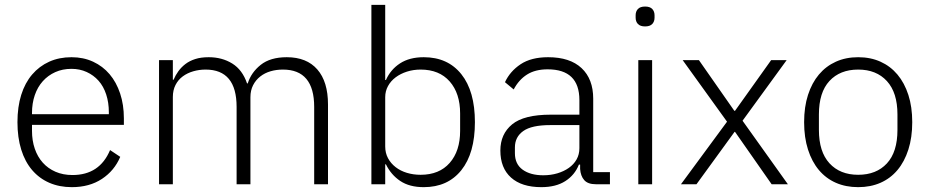

<svg xmlns="http://www.w3.org/2000/svg" viewBox="-20 -760 3835 792"><path d="M276 12Q225 12 183.5 -6Q142 -24 112.5 -58.5Q83 -93 67.5 -143Q52 -193 52 -256Q52 -319 67.5 -368.5Q83 -418 112.5 -452.5Q142 -487 183 -505.5Q224 -524 275 -524Q324 -524 364 -505.5Q404 -487 432 -454Q460 -421 475.5 -374.5Q491 -328 491 -272V-245H112V-220Q112 -180 123.5 -146.5Q135 -113 156.5 -89Q178 -65 209 -51.5Q240 -38 279 -38Q391 -38 434 -141L476 -113Q452 -56 400.5 -22Q349 12 276 12ZM275 -476Q238 -476 208 -462.5Q178 -449 156.5 -425Q135 -401 123.5 -367.5Q112 -334 112 -294V-289H429V-297Q429 -337 418 -370.5Q407 -404 386.5 -427Q366 -450 337.5 -463Q309 -476 275 -476Z M636 0V-512H693V-431H696Q704 -450 716 -466.5Q728 -483 745 -496Q762 -509 785.5 -516.5Q809 -524 841 -524Q896 -524 938 -498Q980 -472 999 -416H1002Q1016 -461 1055.5 -492.5Q1095 -524 1163 -524Q1245 -524 1289 -473.5Q1333 -423 1333 -329V0H1276V-319Q1276 -473 1147 -473Q1120 -473 1096 -466Q1072 -459 1053.5 -444.5Q1035 -430 1024 -408.5Q1013 -387 1013 -359V0H956V-319Q956 -473 828 -473Q802 -473 777.5 -466Q753 -459 734 -445Q715 -431 704 -409.5Q693 -388 693 -360V0Z M1512 -740H1569V-430H1572Q1591 -473 1630 -498.5Q1669 -524 1728 -524Q1827 -524 1883 -454Q1939 -384 1939 -256Q1939 -128 1883 -58Q1827 12 1728 12Q1669 12 1631 -13.5Q1593 -39 1572 -82H1569V0H1512ZM1715 -39Q1792 -39 1835 -88Q1878 -137 1878 -220V-292Q1878 -375 1835 -424Q1792 -473 1715 -473Q1685 -473 1658.5 -464.5Q1632 -456 1612 -441Q1592 -426 1580.5 -405Q1569 -384 1569 -359V-156Q1569 -129 1580.5 -107.5Q1592 -86 1612 -70.5Q1632 -55 1658.5 -47Q1685 -39 1715 -39Z M2438 0Q2405 0 2390 -17Q2375 -34 2373 -63V-81H2368Q2351 -38 2312 -13Q2273 12 2213 12Q2132 12 2088 -27.5Q2044 -67 2044 -139Q2044 -207 2092.5 -247Q2141 -287 2252 -287H2370V-347Q2370 -474 2239 -474Q2188 -474 2154 -452.5Q2120 -431 2099 -391L2063 -421Q2084 -466 2127.5 -495Q2171 -524 2241 -524Q2331 -524 2379 -479Q2427 -434 2427 -353V-50H2496V0ZM2221 -37Q2252 -37 2279 -45Q2306 -53 2326.5 -67.5Q2347 -82 2358.5 -102.5Q2370 -123 2370 -149V-244H2250Q2173 -244 2138.5 -219.5Q2104 -195 2104 -152V-128Q2104 -83 2136 -60Q2168 -37 2221 -37Z M2641 -651Q2621 -651 2611.5 -661Q2602 -671 2602 -687V-697Q2602 -713 2611.5 -723Q2621 -733 2641 -733Q2661 -733 2670.5 -723Q2680 -713 2680 -697V-687Q2680 -671 2670.5 -661Q2661 -651 2641 -651ZM2613 -512H2670V0H2613Z M2789 0 2979 -258 2796 -512H2863L3009 -303H3012L3161 -512H3225L3043 -262L3230 0H3163L3012 -216H3010L2853 0Z M3520 12Q3469 12 3428 -6Q3387 -24 3358 -58.5Q3329 -93 3313 -143Q3297 -193 3297 -256Q3297 -319 3313 -368.5Q3329 -418 3358 -452.5Q3387 -487 3428 -505.5Q3469 -524 3520 -524Q3571 -524 3612 -505.5Q3653 -487 3682 -452.5Q3711 -418 3727 -368.5Q3743 -319 3743 -256Q3743 -193 3727 -143Q3711 -93 3682 -58.5Q3653 -24 3612 -6Q3571 12 3520 12ZM3520 -39Q3595 -39 3638.5 -86Q3682 -133 3682 -224V-288Q3682 -378 3638.5 -425.5Q3595 -473 3520 -473Q3445 -473 3401.5 -426Q3358 -379 3358 -288V-224Q3358 -134 3401.5 -86.5Q3445 -39 3520 -39Z"/></svg>

Font: IBM Plex Sans Arabic Light
Style: Regular
Weight: 300
Designer: Mike Abbink, Paul van der Laan, Pieter van Rosmalen, Wael Morcos, Khajak Apelian
Foundry: Bold Monday
Version: Version 1.2